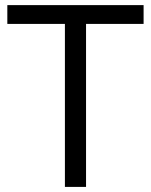

<svg xmlns="http://www.w3.org/2000/svg" viewBox="-20 -734 593 754"><path d="M317.9 0H234.9V-640.1H8.8V-713.9H543.9V-640.1H317.9Z"/></svg>

Font: f06896923
Style: Regular
Weight: 400
Foundry: Ascender Corporation
Version: Version 1.10